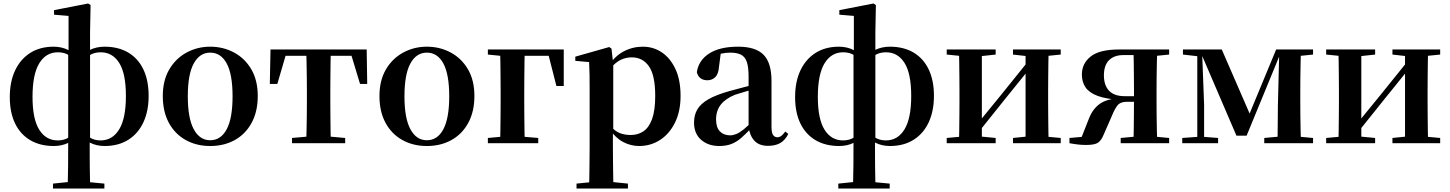

<svg xmlns="http://www.w3.org/2000/svg" viewBox="-20 -819 8294 1098"><path d="M283 259V231L389 220H462L577 231V259ZM367 259Q369 190 369.5 125Q370 60 370 -17V-22V-512L372 -520V-728L289 -735V-761L484 -799L498 -790L495 -632V-519V-513V-23L493 -11Q493 40 493 76Q493 112 493.5 140.5Q494 169 494.5 196.5Q495 224 496 259ZM288 16Q210 16 153.5 -17Q97 -50 66.5 -112.5Q36 -175 36 -264Q36 -352 66.5 -416.5Q97 -481 153 -516.5Q209 -552 287 -552Q333 -552 371.5 -532.5Q410 -513 428 -489L430 -483L428 -464Q401 -485 375 -502.5Q349 -520 311 -520Q243 -520 204.5 -457Q166 -394 166 -265Q166 -138 204.5 -77Q243 -16 310 -16Q348 -16 374.5 -34Q401 -52 428 -73L432 -46H428Q410 -22 372.5 -3Q335 16 288 16ZM578 16Q532 16 493.5 -3.5Q455 -23 438 -46H434L438 -72Q465 -52 491.5 -34Q518 -16 555 -16Q623 -16 661.5 -79Q700 -142 700 -270Q700 -399 661.5 -459.5Q623 -520 556 -520Q518 -520 491.5 -502.5Q465 -485 438 -463L435 -484L438 -490Q455 -514 493 -533Q531 -552 578 -552Q656 -552 712.5 -519Q769 -486 799.5 -423Q830 -360 830 -271Q830 -184 800 -119.5Q770 -55 713.5 -19.5Q657 16 578 16Z M1182 16Q1103 16 1041.5 -18.5Q980 -53 945.5 -117Q911 -181 911 -270Q911 -359 948 -422Q985 -485 1047 -518.5Q1109 -552 1182 -552Q1256 -552 1318 -519Q1380 -486 1417 -423Q1454 -360 1454 -270Q1454 -181 1419 -116.5Q1384 -52 1322.5 -18Q1261 16 1182 16ZM1182 -17Q1243 -17 1276.5 -80Q1310 -143 1310 -268Q1310 -394 1276.5 -456Q1243 -518 1182 -518Q1122 -518 1088 -456Q1054 -394 1054 -268Q1054 -143 1088 -80Q1122 -17 1182 -17Z M1523 -339 1527 -536H2077L2080 -339H2039L1980 -534L2046 -500H1558L1623 -534L1566 -339ZM1650 0V-30L1762 -40H1843L1954 -30V0ZM1731 0Q1732 -25 1733 -67Q1734 -109 1734.5 -154.5Q1735 -200 1735 -235V-301Q1735 -336 1734.5 -381Q1734 -426 1733 -468.5Q1732 -511 1731 -536H1872Q1871 -511 1870.5 -468.5Q1870 -426 1869.5 -381Q1869 -336 1869 -301V-235Q1869 -200 1869.5 -154.5Q1870 -109 1870.5 -67Q1871 -25 1872 0Z M2421 16Q2342 16 2280.5 -18.5Q2219 -53 2184.5 -117Q2150 -181 2150 -270Q2150 -359 2187 -422Q2224 -485 2286 -518.5Q2348 -552 2421 -552Q2495 -552 2557 -519Q2619 -486 2656 -423Q2693 -360 2693 -270Q2693 -181 2658 -116.5Q2623 -52 2561.5 -18Q2500 16 2421 16ZM2421 -17Q2482 -17 2515.5 -80Q2549 -143 2549 -268Q2549 -394 2515.5 -456Q2482 -518 2421 -518Q2361 -518 2327 -456Q2293 -394 2293 -268Q2293 -143 2327 -80Q2361 -17 2421 -17Z M2839 0Q2841 -25 2841.5 -67Q2842 -109 2842.5 -154.5Q2843 -200 2843 -235V-293Q2843 -332 2842.5 -378.5Q2842 -425 2841.5 -468Q2841 -511 2839 -536H2981Q2980 -511 2979.5 -468Q2979 -425 2978.5 -378.5Q2978 -332 2978 -293V-235Q2978 -200 2978.5 -154.5Q2979 -109 2979.5 -67Q2980 -25 2981 0ZM2910 -500V-536H3204V-327H3162L3111 -527L3146 -500ZM2770 0V-30L2879 -40H2940L3058 -30V0ZM2770 -507V-536H2910V-496H2880Z M3277 259V231L3386 220H3465L3571 231V259ZM3349 259Q3350 217 3350.5 174Q3351 131 3351.5 90Q3352 49 3352 14V-309Q3352 -358 3351.5 -392.5Q3351 -427 3349 -464L3270 -471V-495L3464 -550L3477 -541L3486 -461L3487 -455V-76L3485 -63V13Q3485 48 3485.5 89.5Q3486 131 3486.5 174Q3487 217 3488 259ZM3635 16Q3587 16 3543.5 -7Q3500 -30 3464 -82H3452L3471 -98Q3498 -68 3525.5 -57.5Q3553 -47 3587 -47Q3628 -47 3659.5 -68Q3691 -89 3709 -138Q3727 -187 3727 -270Q3727 -389 3691 -440Q3655 -491 3593 -491Q3561 -491 3531 -477.5Q3501 -464 3464 -421L3449 -438H3457Q3495 -498 3546.5 -525Q3598 -552 3656 -552Q3717 -552 3765.5 -519Q3814 -486 3843 -423.5Q3872 -361 3872 -271Q3872 -182 3840 -117.5Q3808 -53 3754.5 -18.5Q3701 16 3635 16Z M4093 16Q4030 16 3989.5 -19.5Q3949 -55 3949 -118Q3949 -161 3968 -193.5Q3987 -226 4031.5 -251.5Q4076 -277 4151 -298Q4191 -309 4240.5 -322Q4290 -335 4330 -344V-319Q4290 -309 4250 -297.5Q4210 -286 4183 -277Q4129 -255 4102 -220.5Q4075 -186 4075 -136Q4075 -90 4097 -67.5Q4119 -45 4156 -45Q4172 -45 4190.5 -52.5Q4209 -60 4233.5 -79.5Q4258 -99 4291 -135L4307 -82H4272Q4243 -51 4217.5 -29Q4192 -7 4162.5 4.5Q4133 16 4093 16ZM4372 15Q4321 15 4294 -14.5Q4267 -44 4261 -94V-97V-381Q4261 -435 4251 -464.5Q4241 -494 4218 -506Q4195 -518 4156 -518Q4130 -518 4103 -512Q4076 -506 4040 -491L4102 -516L4092 -439Q4089 -396 4070.5 -378Q4052 -360 4026 -360Q3977 -360 3965 -406Q3975 -474 4035.5 -513Q4096 -552 4201 -552Q4301 -552 4346.5 -506Q4392 -460 4392 -356V-95Q4392 -60 4401 -47Q4410 -34 4426 -34Q4437 -34 4447 -41Q4457 -48 4471 -67L4488 -53Q4470 -17 4442 -1Q4414 15 4372 15Z M4774 259V231L4880 220H4953L5068 231V259ZM4858 259Q4860 190 4860.5 125Q4861 60 4861 -17V-22V-512L4863 -520V-728L4780 -735V-761L4975 -799L4989 -790L4986 -632V-519V-513V-23L4984 -11Q4984 40 4984 76Q4984 112 4984.5 140.5Q4985 169 4985.5 196.5Q4986 224 4987 259ZM4779 16Q4701 16 4644.5 -17Q4588 -50 4557.5 -112.5Q4527 -175 4527 -264Q4527 -352 4557.5 -416.5Q4588 -481 4644 -516.5Q4700 -552 4778 -552Q4824 -552 4862.5 -532.5Q4901 -513 4919 -489L4921 -483L4919 -464Q4892 -485 4866 -502.5Q4840 -520 4802 -520Q4734 -520 4695.5 -457Q4657 -394 4657 -265Q4657 -138 4695.5 -77Q4734 -16 4801 -16Q4839 -16 4865.5 -34Q4892 -52 4919 -73L4923 -46H4919Q4901 -22 4863.5 -3Q4826 16 4779 16ZM5069 16Q5023 16 4984.5 -3.5Q4946 -23 4929 -46H4925L4929 -72Q4956 -52 4982.5 -34Q5009 -16 5046 -16Q5114 -16 5152.5 -79Q5191 -142 5191 -270Q5191 -399 5152.5 -459.5Q5114 -520 5047 -520Q5009 -520 4982.5 -502.5Q4956 -485 4929 -463L4926 -484L4929 -490Q4946 -514 4984 -533Q5022 -552 5069 -552Q5147 -552 5203.5 -519Q5260 -486 5290.5 -423Q5321 -360 5321 -271Q5321 -184 5291 -119.5Q5261 -55 5204.5 -19.5Q5148 16 5069 16Z M5394 0V-30L5503 -40H5571L5674 -30V0ZM5773 0V-30L5870 -40H5937L6046 -30V0ZM5463 0Q5465 -25 5465.5 -67Q5466 -109 5466.5 -154.5Q5467 -200 5467 -235V-301Q5467 -336 5466.5 -381Q5466 -426 5465.5 -468.5Q5465 -511 5463 -536H5595V0ZM5567 -52 5518 -78H5543L5703 -274L5873 -485L5921 -461H5896L5732 -258ZM5845 0V-536H5977Q5976 -511 5975.5 -468.5Q5975 -426 5974.5 -381Q5974 -336 5974 -301V-235Q5974 -200 5974.5 -154.5Q5975 -109 5975.5 -67Q5976 -25 5977 0ZM5394 -507V-536H5674V-507L5572 -496H5504ZM5773 -507V-536H6046V-507L5938 -496H5870Z M6379 -536H6666V-507L6557 -496L6527 -504H6404Q6352 -504 6322.5 -475Q6293 -446 6293 -388Q6293 -331 6322.5 -300Q6352 -269 6412 -269H6527V-237H6425Q6387 -237 6370.5 -216Q6354 -195 6338 -155L6292 -50Q6279 -17 6260 -3.5Q6241 10 6191 10Q6169 10 6146 7.5Q6123 5 6096 0V-30L6232 -42L6156 -11L6207 -140Q6228 -195 6268.5 -224.5Q6309 -254 6386 -258L6382 -248Q6305 -253 6257.5 -270.5Q6210 -288 6188.5 -318.5Q6167 -349 6167 -393Q6167 -456 6217.5 -496Q6268 -536 6379 -536ZM6462 0Q6463 -25 6463.5 -67.5Q6464 -110 6464.5 -158.5Q6465 -207 6465 -249V-301Q6465 -336 6464.5 -381Q6464 -426 6463.5 -468.5Q6463 -511 6462 -536H6598Q6597 -511 6596 -468.5Q6595 -426 6594.5 -381Q6594 -336 6594 -301V-235Q6594 -200 6594.5 -154.5Q6595 -109 6596 -67Q6597 -25 6598 0ZM6389 0V-30L6496 -40H6559L6666 -30V0Z M7051 -43 6850 -511H6840V-536H6967L7137 -145H7116L7278 -536H7311V-512H7302L7109 -43ZM7286 0 7288 -218 7296 -536H7420Q7419 -511 7418 -468.5Q7417 -426 7416.5 -381Q7416 -336 7416 -301V-235Q7416 -200 7416.5 -154.5Q7417 -109 7418 -67Q7419 -25 7420 0ZM6741 0V-30L6837 -37H6856L6946 -30V0ZM7210 0V-30L7318 -40H7381L7489 -30V0ZM6745 -507V-536H6852V-496H6841ZM6827 0V-536H6854L6866 -220V0ZM7349 -496V-536H7489V-507L7381 -496Z M7564 0V-30L7673 -40H7741L7844 -30V0ZM7943 0V-30L8040 -40H8107L8216 -30V0ZM7633 0Q7635 -25 7635.5 -67Q7636 -109 7636.5 -154.5Q7637 -200 7637 -235V-301Q7637 -336 7636.5 -381Q7636 -426 7635.5 -468.5Q7635 -511 7633 -536H7765V0ZM7737 -52 7688 -78H7713L7873 -274L8043 -485L8091 -461H8066L7902 -258ZM8015 0V-536H8147Q8146 -511 8145.5 -468.5Q8145 -426 8144.5 -381Q8144 -336 8144 -301V-235Q8144 -200 8144.5 -154.5Q8145 -109 8145.5 -67Q8146 -25 8147 0ZM7564 -507V-536H7844V-507L7742 -496H7674ZM7943 -507V-536H8216V-507L8108 -496H8040Z"/></svg>

Font: Noto Serif TC
Style: Bold
Weight: 700
Designer: Ryoko NISHIZUKA 西塚涼子 (kana & ideographs); Frank Grießhammer (Latin, Greek & Cyrillic); Wenlong ZHANG 张文龙 (bopomofo); San
Foundry: Adobe
Version: Version 2.002-H1;hotconv 1.1.0;makeotfexe 2.6.0